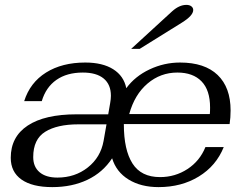

<svg xmlns="http://www.w3.org/2000/svg" viewBox="-20 -756 996 786"><path d="M24 -110Q24 -196 93.5 -242Q163 -288 294 -288H423L431 -334Q434 -351 434 -364Q434 -410 404.5 -434.5Q375 -459 319 -459Q254 -459 211 -429Q168 -399 151 -342H79Q103 -418 168.5 -459Q234 -500 329 -500Q400 -500 443.5 -472.5Q487 -445 497 -395Q533 -444 592.5 -472Q652 -500 717 -500Q818 -500 871 -449Q924 -398 924 -304Q924 -275 920 -248H487V-247Q487 -142 522.5 -86.5Q558 -31 635 -31Q697 -31 747.5 -64Q798 -97 821 -154H896Q865 -77 794 -33.5Q723 10 629 10Q557 10 506.5 -21Q456 -52 439 -108Q401 -50 338 -20Q275 10 194 10Q112 10 68 -21Q24 -52 24 -110ZM839 -289Q840 -298 840 -316Q840 -387 805 -423Q770 -459 706 -459Q637 -459 584 -414Q531 -369 509 -289ZM404 -179 416 -247H301Q214 -247 165 -216.5Q116 -186 116 -113Q116 -73 142 -51Q168 -29 215 -29Q287 -29 339.5 -70.5Q392 -112 404 -179ZM685 -710Q714 -736 743 -736Q756 -736 763.5 -730Q771 -724 771 -715Q771 -692 724 -663L552 -556H517Z"/></svg>

Font: Fahkwang
Style: Italic
Weight: 400
Italic angle: -10°
Version: Version 1.000; ttfautohint (v1.6)